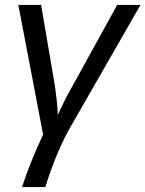

<svg xmlns="http://www.w3.org/2000/svg" viewBox="-20 -548 587 775"><path d="M146 -528 202 -199 209 -143Q211 -124 212 -109Q213 -94 213 -83Q238 -140 271 -198L453 -528H547L259 -26Q204 74 163 207H69Q84 160 105 107.5Q126 55 154 -5L54 -528Z"/></svg>

Font: Libra Sans Modern
Style: Italic
Weight: 400
Italic angle: -12°
Foundry: Stefan Peev, Context Ltd
Version: Version 1.000